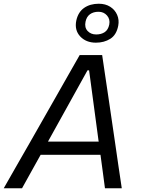

<svg xmlns="http://www.w3.org/2000/svg" viewBox="-43 -1008 754 1028"><path d="M-23 0Q10 -58 46.5 -121.8Q83 -185.5 116 -243L255.5 -488Q291 -551 321.5 -604.2Q352 -657.5 383.5 -713H504Q512 -659.5 519.8 -606Q527.5 -552.5 537.5 -487L573.5 -241.5Q582 -182.5 591.2 -119.5Q600.5 -56.5 609 0H519Q513.5 -43 507.2 -88.8Q501 -134.5 495 -179H174.5Q149.5 -134.5 124.5 -89.2Q99.5 -44 75 0ZM217.5 -256.5 214 -250H485.5L484.5 -255L434 -631.5H425.5ZM470.5 -779.5Q417.5 -779.5 386.2 -813.2Q355 -847 365.5 -898Q375.5 -943.5 407.5 -965.8Q439.5 -988 486 -988Q521.5 -988 547 -971.8Q572.5 -955.5 584.2 -928.5Q596 -901.5 590 -870Q580.5 -821 547.5 -800.2Q514.5 -779.5 470.5 -779.5ZM472 -823.5Q499 -823.5 517.5 -835.8Q536 -848 542 -876.5Q547.5 -905 530 -925Q512.5 -945 484.5 -945Q457 -945 438.8 -931.8Q420.5 -918.5 415 -892Q408.5 -861 426 -842.2Q443.5 -823.5 472 -823.5Z"/></svg>

Font: Commissioner
Style: Italic
Weight: 400
Italic angle: -12°
Designer: Kostas Bartsokas
Foundry: Kostas Bartsokas
Version: Version 1.000; ttfautohint (v1.8.3)